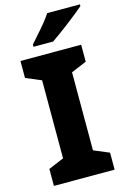

<svg xmlns="http://www.w3.org/2000/svg" viewBox="-138 -995 706 1060"><g transform="rotate(-15 215.5 -465.5)"><path d="M380 0H33V-97L121 -134V-580L33 -617V-714H380V-617L292 -580V-134L380 -97ZM431 -921Q415 -907 390 -887Q365 -867 336.5 -845Q308 -823 281 -803.5Q254 -784 235 -771H123V-784Q139 -803 162 -828.5Q185 -854 207.5 -881.5Q230 -909 244 -931H431Z"/></g></svg>

Font: Noto Sans Cham ExtraBold
Style: Regular
Weight: 800
Version: Version 2.002